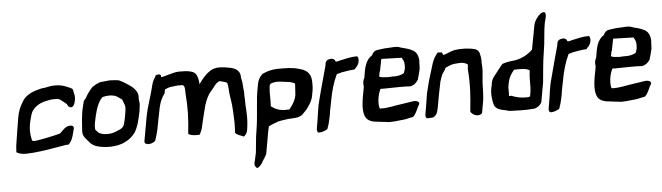

<svg xmlns="http://www.w3.org/2000/svg" viewBox="-54 -935 4864 1410"><g transform="rotate(-5 2377.5 -230.0)"><path d="M71 -247 63 -201 45 -86C42 -69 40 -52 40 -34L39 -20C53 -9 83 -2 111 -3H119L134 -4C149 -4 168 -6 186 -8C268 -16 331 -30 407 -42H425C443 -57 455 -82 462 -109L475 -159V-160C476 -171 467 -180 455 -180C438 -181 421 -175 410 -166L400 -158L374 -132C373 -131 370 -130 367 -128C336 -120 309 -114 280 -108C252 -103 209 -93 182 -91H171C164 -91 161 -97 159 -107C150 -145 148 -189 163 -247C170 -277 177 -299 185 -311C205 -341 239 -366 290 -376C308 -380 324 -384 346 -384H372C388 -383 401 -371 411 -363C419 -356 431 -348 440 -339C444 -327 452 -314 470 -314C483 -314 493 -332 497 -348C504 -372 505 -396 498 -415C496 -425 494 -434 493 -441V-442L492 -443C487 -454 465 -460 449 -467C427 -477 401 -484 364 -484C334 -484 312 -478 285 -473C273 -473 257 -470 245 -466C193 -453 141 -431 115 -380C95 -347 82 -316 74 -268Z M549 -284C546 -268 544 -252 542 -234L540 -217L535 -149C535 -142 534 -137 534 -129C533 -96 554 -77 572 -56C585 -39 601 -23 625 -15C681 5 780 8 841 -25C873 -40 897 -62 913 -84H914C924 -100 937 -126 945 -153C953 -181 960 -211 966 -241C968 -253 970 -269 972 -289C973 -301 970 -317 968 -332C971 -350 969 -369 961 -384C949 -404 934 -421 912 -435C900 -443 876 -460 859 -469H858C849 -471 842 -481 826 -482C808 -484 785 -486 766 -486H765C748 -484 740 -484 716 -481C710 -481 702 -480 697 -479H696C676 -472 658 -463 639 -450H638V-449C617 -429 599 -402 577 -365L567 -355L566 -354C561 -336 555 -312 549 -284ZM632 -182C635 -198 638 -214 642 -230C657 -298 678 -343 702 -366C703 -367 705 -368 706 -369C727 -374 761 -379 787 -372C803 -370 826 -353 841 -342H842C845 -340 845 -339 847 -337C852 -321 864 -298 865 -285C866 -268 863 -247 859 -224C855 -203 851 -183 846 -164C837 -128 822 -125 780 -107C743 -91 687 -91 657 -108C649 -113 637 -127 630 -136C629 -150 629 -166 632 -182Z M983 -19C980 -2 996 6 1013 5C1032 5 1049 -4 1061 -14L1062 -16C1065 -27 1072 -44 1075 -57C1076 -63 1083 -84 1085 -96C1099 -167 1100 -177 1116 -254C1125 -295 1138 -324 1159 -354L1161 -355L1166 -384C1180 -390 1192 -396 1210 -399C1229 -400 1246 -405 1266 -405H1295C1311 -402 1315 -386 1314 -346V-345C1323 -232 1320 -161 1309 -55C1308 -49 1308 -46 1309 -42H1311C1322 -35 1347 -30 1358 -31C1367 -29 1380 -31 1388 -31H1392C1401 -51 1409 -64 1414 -90C1417 -103 1420 -113 1422 -125C1431 -167 1437 -183 1452 -245C1466 -285 1480 -321 1507 -347V-348C1515 -358 1523 -366 1533 -380C1544 -395 1552 -401 1569 -410C1570 -410 1573 -409 1576 -409H1579V-408H1580C1596 -403 1618 -401 1625 -392H1626V-391C1628 -388 1632 -368 1634 -332L1633 -331C1636 -303 1640 -279 1643 -260C1650 -221 1652 -153 1654 -103C1654 -83 1654 -59 1652 -35L1651 -24L1652 -23C1663 -4 1695 1 1714 11C1725 2 1737 -12 1740 -30L1741 -33C1751 -91 1750 -128 1748 -179C1746 -204 1744 -240 1745 -255V-256C1745 -276 1742 -290 1744 -310V-311C1741 -330 1739 -355 1738 -377C1738 -388 1730 -419 1729 -429L1730 -434C1723 -491 1675 -499 1623 -507C1575 -514 1534 -513 1500 -485C1470 -465 1445 -432 1423 -401C1418 -443 1415 -487 1369 -498C1342 -506 1312 -506 1278 -506C1253 -505 1231 -498 1212 -493C1174 -483 1151 -474 1145 -478L1146 -482C1148 -495 1139 -498 1130 -498C1127 -498 1123 -497 1119 -497C1112 -497 1105 -493 1103 -483C1092 -467 1083 -450 1077 -427L1061 -366L1045 -313C1039 -292 1033 -272 1027 -251L1015 -199Z M1846 -340C1843 -323 1838 -298 1835 -273C1833 -256 1832 -233 1830 -217C1824 -154 1820 -84 1808 -15L1803 16L1795 96C1794 109 1792 123 1791 137C1788 153 1784 170 1780 187C1779 194 1776 201 1775 208C1771 223 1775 236 1783 243C1792 262 1819 230 1825 221C1828 221 1832 208 1834 205C1845 189 1859 168 1865 155V154C1866 151 1866 150 1867 148V146C1877 96 1884 43 1894 -8C1896 -20 1900 -31 1902 -43C1902 -44 1903 -46 1905 -49C1919 -57 1938 -64 1959 -71V-72C1980 -81 2011 -84 2045 -89C2055 -90 2064 -91 2074 -91C2099 -92 2122 -93 2143 -104H2144C2156 -111 2174 -133 2187 -145C2188 -146 2186 -143 2187 -145C2205 -168 2236 -208 2241 -259C2250 -295 2249 -325 2248 -354C2245 -409 2214 -438 2155 -450C2114 -464 2051 -463 2001 -463C1957 -461 1925 -452 1893 -437H1891C1870 -419 1855 -393 1850 -363ZM1934 -340 1936 -350C1942 -361 1953 -364 1980 -368C2000 -370 2028 -367 2064 -361H2065C2086 -359 2108 -353 2122 -344L2119 -295C2119 -290 2119 -284 2118 -280V-279C2119 -232 2086 -184 2063 -158H2048C1995 -154 1959 -171 1929 -194L1930 -198C1934 -248 1927 -289 1934 -340Z M2271 -118C2268 -93 2264 -71 2261 -52L2253 -5C2250 10 2251 27 2266 30H2267C2289 29 2311 21 2327 11L2329 10L2330 7C2333 -2 2339 -18 2342 -29C2343 -36 2349 -57 2351 -67C2356 -87 2358 -104 2360 -119C2365 -144 2368 -163 2374 -190C2387 -264 2405 -327 2433 -386C2434 -386 2469 -396 2469 -396C2497 -401 2530 -407 2564 -409H2567L2575 -420C2601 -440 2610 -487 2594 -503L2593 -504H2591C2548 -504 2505 -493 2469 -485C2441 -477 2431 -474 2429 -488V-489C2417 -503 2406 -506 2382 -499H2381C2370 -495 2361 -487 2358 -473L2356 -457C2333 -371 2308 -286 2286 -197L2280 -172Z M2633 -344C2622 -324 2618 -301 2623 -279C2619 -257 2616 -234 2611 -213C2598 -141 2591 -62 2634 -32C2663 -11 2699 -14 2743 -7C2746 -7 2770 -4 2770 -4C2801 2 2852 -7 2888 -10C2914 -11 2935 -21 2958 -23C2971 -25 2983 -47 2994 -69C3002 -86 3010 -105 3014 -108C3030 -133 2995 -144 2968 -138C2951 -135 2930 -132 2903 -128C2843 -121 2782 -103 2727 -107L2725 -109C2714 -141 2721 -208 2744 -251C2748 -251 2754 -250 2761 -250C2789 -250 2858 -251 2886 -252C2897 -252 2908 -251 2920 -252C2926 -251 2934 -251 2940 -251C2944 -251 2949 -251 2957 -250H2958C2986 -251 3011 -273 3023 -295V-297C3031 -323 3037 -346 3043 -373V-374C3044 -393 3044 -411 3045 -428L3046 -429C3044 -470 3031 -501 2995 -515C2970 -529 2924 -537 2924 -538C2912 -543 2896 -549 2876 -548C2857 -548 2833 -545 2818 -545C2793 -545 2771 -540 2747 -537C2727 -536 2710 -521 2703 -501C2654 -473 2642 -410 2633 -344ZM2742 -346C2743 -352 2747 -365 2748 -376C2748 -376 2747 -377 2751 -380L2767 -461L2769 -469L2907 -465C2920 -465 2922 -463 2921 -459V-458C2933 -444 2939 -422 2935 -387L2934 -380C2932 -375 2930 -367 2925 -352C2910 -339 2870 -331 2845 -333C2826 -334 2813 -330 2794 -332C2776 -333 2758 -334 2744 -340C2743 -341 2742 -343 2742 -346Z M3080 -185C3076 -159 3072 -134 3068 -108L3057 -43C3055 -31 3051 -9 3069 -5H3070L3110 -8H3111C3123 -13 3139 -30 3142 -44C3143 -50 3150 -71 3152 -85L3164 -153C3168 -178 3174 -203 3183 -248L3185 -261C3191 -281 3197 -297 3204 -315C3211 -327 3218 -338 3227 -350L3228 -351L3229 -355C3229 -357 3230 -359 3232 -363C3233 -363 3234 -364 3236 -364H3237V-365C3256 -373 3276 -385 3305 -387C3324 -389 3344 -390 3359 -389C3374 -386 3387 -382 3398 -373C3399 -367 3397 -356 3395 -342V-340C3404 -220 3398 -144 3386 -29V-28C3387 -22 3391 -17 3396 -14C3405 -2 3424 4 3436 5C3449 6 3465 1 3471 -9L3488 -105C3494 -157 3492 -235 3497 -262L3502 -322V-347C3502 -357 3501 -366 3500 -377C3503 -396 3496 -435 3493 -446C3488 -464 3476 -475 3462 -480H3461C3420 -492 3359 -495 3309 -487C3278 -480 3250 -464 3233 -460C3225 -457 3223 -459 3220 -468C3219 -481 3203 -480 3190 -479C3183 -479 3177 -476 3176 -468C3176 -467 3174 -466 3170 -460C3154 -440 3143 -411 3134 -378L3120 -333L3102 -273C3095 -244 3087 -214 3080 -185Z M3559 -204C3545 -154 3551 -108 3559 -73C3566 -29 3607 -21 3651 -13C3671 -2 3716 -7 3750 -4C3785 -3 3819 -4 3853 -7H3854C3878 -11 3900 -28 3911 -48L3937 -193C3945 -264 3948 -336 3961 -411L3970 -473L3977 -546C3979 -572 3983 -601 3988 -630C3992 -650 4003 -673 3999 -694C3997 -713 3978 -709 3964 -700C3941 -683 3916 -649 3910 -617C3898 -559 3889 -499 3877 -441C3842 -406 3791 -377 3727 -371C3700 -369 3673 -363 3651 -355C3644 -349 3578 -262 3577 -261C3567 -245 3561 -228 3559 -204ZM3691 -233V-234C3697 -257 3718 -289 3733 -305C3777 -307 3825 -308 3847 -290C3836 -206 3847 -181 3837 -122L3833 -101C3826 -94 3817 -95 3799 -95C3780 -95 3764 -97 3749 -100C3734 -104 3711 -109 3699 -116H3678C3679 -119 3679 -124 3680 -128V-162C3679 -179 3682 -202 3691 -233Z M3980 -118C3977 -93 3973 -71 3970 -52L3962 -5C3959 10 3960 27 3975 30H3976C3998 29 4020 21 4036 11L4038 10L4039 7C4042 -2 4048 -18 4051 -29C4052 -36 4058 -57 4060 -67C4065 -87 4067 -104 4069 -119C4074 -144 4077 -163 4083 -190C4096 -264 4114 -327 4142 -386C4143 -386 4178 -396 4178 -396C4206 -401 4239 -407 4273 -409H4276L4284 -420C4310 -440 4319 -487 4303 -503L4302 -504H4300C4257 -504 4214 -493 4178 -485C4150 -477 4140 -474 4138 -488V-489C4126 -503 4115 -506 4091 -499H4090C4079 -495 4070 -487 4067 -473L4065 -457C4042 -371 4017 -286 3995 -197L3989 -172Z M4342 -344C4331 -324 4327 -301 4332 -279C4328 -257 4325 -234 4320 -213C4307 -141 4300 -62 4343 -32C4372 -11 4408 -14 4452 -7C4455 -7 4479 -4 4479 -4C4510 2 4561 -7 4597 -10C4623 -11 4644 -21 4667 -23C4680 -25 4692 -47 4703 -69C4711 -86 4719 -105 4723 -108C4739 -133 4704 -144 4677 -138C4660 -135 4639 -132 4612 -128C4552 -121 4491 -103 4436 -107L4434 -109C4423 -141 4430 -208 4453 -251C4457 -251 4463 -250 4470 -250C4498 -250 4567 -251 4595 -252C4606 -252 4617 -251 4629 -252C4635 -251 4643 -251 4649 -251C4653 -251 4658 -251 4666 -250H4667C4695 -251 4720 -273 4732 -295V-297C4740 -323 4746 -346 4752 -373V-374C4753 -393 4753 -411 4754 -428L4755 -429C4753 -470 4740 -501 4704 -515C4679 -529 4633 -537 4633 -538C4621 -543 4605 -549 4585 -548C4566 -548 4542 -545 4527 -545C4502 -545 4480 -540 4456 -537C4436 -536 4419 -521 4412 -501C4363 -473 4351 -410 4342 -344ZM4451 -346C4452 -352 4456 -365 4457 -376C4457 -376 4456 -377 4460 -380L4476 -461L4478 -469L4616 -465C4629 -465 4631 -463 4630 -459V-458C4642 -444 4648 -422 4644 -387L4643 -380C4641 -375 4639 -367 4634 -352C4619 -339 4579 -331 4554 -333C4535 -334 4522 -330 4503 -332C4485 -333 4467 -334 4453 -340C4452 -341 4451 -343 4451 -346Z"/></g></svg>

Font: Vapor
Style: SbdObl
Weight: 600
Foundry: Cannot Into Space Fonts
Version: Version 0.179